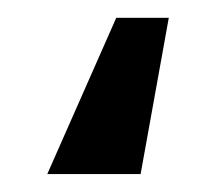

<svg xmlns="http://www.w3.org/2000/svg" viewBox="-20 -83 245 216"><path d="M110.8 -63H169.9L138.2 112.8H33.2Z"/></svg>

Font: Lorenzo Sans
Style: Regular
Weight: 400
Foundry: Intel Corporation
Version: Version 1.00; ttfautohint (v1.5)